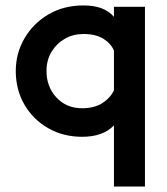

<svg xmlns="http://www.w3.org/2000/svg" viewBox="-20 -497 614 706"><path d="M513 189H399V-36Q359 6 282 6Q213 6 157.5 -25.5Q102 -57 70 -112Q38 -167 38 -236Q38 -301 70 -356Q102 -411 158 -444Q214 -477 287 -477Q364 -477 399 -435V-472H513ZM282 -99Q327 -99 356.5 -118Q386 -137 399 -165V-311Q388 -337 360 -354.5Q332 -372 287 -372Q249 -372 218.5 -354.5Q188 -337 169.5 -306.5Q151 -276 151 -236Q151 -178 187.5 -138.5Q224 -99 282 -99Z"/></svg>

Font: Lil Grotesk Bold
Style: Regular
Weight: 700
Designer: Bastien Sozeau
Foundry: NBR — Bastien Sozeau
Version: Version 4.002; ttfautohint (v1.8.4.7-5d5b)